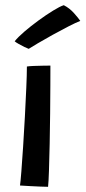

<svg xmlns="http://www.w3.org/2000/svg" viewBox="-20 -717 330 739"><path d="M165 2Q156 2 136 1.2Q116 0.5 93.8 -0.8Q71.5 -2 57 -3Q59 -16 62.2 -56.8Q65.5 -97.5 69 -153.2Q72.5 -209 75.8 -268.2Q79 -327.5 81.2 -379Q83.5 -430.5 83.5 -461Q92 -462.5 110.2 -463.2Q128.5 -464 147.2 -464.2Q166 -464.5 174 -464.5Q174 -438.5 173.8 -389.5Q173.5 -340.5 173 -281Q172.5 -221.5 171.2 -163.5Q170 -105.5 168.5 -60.8Q167 -16 165 2ZM225.5 -697Q248 -685.5 265.2 -666Q282.5 -646.5 289 -636.5Q273 -630.5 243.8 -615.5Q214.5 -600.5 182.5 -582.8Q150.5 -565 125 -550Q99.5 -535 90.5 -529Q86 -530.5 74.5 -536Q63 -541.5 52 -547.8Q41 -554 36.5 -558Q48.5 -573.5 73.5 -595Q98.5 -616.5 128.2 -638.2Q158 -660 184.5 -676.2Q211 -692.5 225.5 -697Z"/></svg>

Font: Grandstander
Style: Regular
Weight: 400
Designer: Tyler Finck
Foundry: Etcetera Type Co
Version: Version 1.200; ttfautohint (v1.8.3)